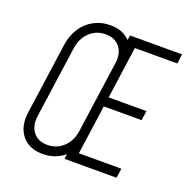

<svg xmlns="http://www.w3.org/2000/svg" viewBox="-137 -895 1018 1041"><g transform="rotate(20 372.0 -375.0)"><path d="M218 16Q139 16 97.8 -35Q56.5 -86 68 -169L126 -581Q134 -636.5 161.5 -678.2Q189 -720 231.5 -743Q274 -766 326 -766Q399 -766 440 -722L444 -750H744L737 -695H492L450 -395H668L660 -340H442L402 -55H647L639 0H339L343 -28Q317.5 -7 286.2 4.5Q255 16 218 16ZM225 -39Q278.5 -39 316.8 -74.8Q355 -110.5 363 -169L421 -581Q429.5 -639.5 401 -675.2Q372.5 -711 319 -711Q265 -711 227.2 -675.2Q189.5 -639.5 181 -581L123 -169Q115 -110.5 143 -74.8Q171 -39 225 -39Z"/></g></svg>

Font: Mohave Light
Style: Italic
Weight: 300
Italic angle: -8°
Designer: Gumpita Rahayu
Foundry: Tokotype
Version: Version 2.003